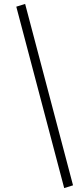

<svg xmlns="http://www.w3.org/2000/svg" viewBox="-20 -759 392 978"><path d="M307 199 63 -725 108 -739 352 185Z"/></svg>

Font: Piazzolla 24pt
Style: Italic
Weight: 400
Italic angle: -11.3°
Designer: Juan Pablo del Peral
Foundry: Huerta Tipografica
Version: Version 2.005